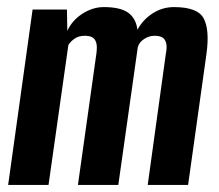

<svg xmlns="http://www.w3.org/2000/svg" viewBox="-20 -522 617 542"><path d="M3 0 72 -495H169L170 -435Q184 -465 213 -483.5Q242 -502 273 -502Q320 -502 342 -486Q364 -470 368 -438Q383 -466 410.5 -484Q438 -502 471 -502Q538 -502 555 -470Q572 -438 563 -371L511 0H397L448 -369Q452 -389 449 -400.5Q446 -412 438 -416.5Q430 -421 416 -421Q401 -421 387 -412Q373 -403 369 -389L314 0H200L252 -370Q255 -391 251.5 -402Q248 -413 240 -417Q232 -421 219 -421Q203 -421 191.5 -413.5Q180 -406 173 -395L117 0Z"/></svg>

Font: Alumni Sans
Style: Bold Italic
Weight: 700
Italic angle: -8°
Designer: Robert E. Leuschke
Foundry: Robert E. Leuschke
Version: Version 1.016